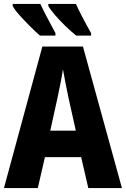

<svg xmlns="http://www.w3.org/2000/svg" viewBox="-20 -950 636 970"><path d="M426 0 390 -156H207L171 0H0L194 -715H399L596 0ZM326 -456Q319 -490 311 -530Q303 -570 298 -600Q294 -571 286 -531Q278 -491 271 -458L234 -290H363ZM364 -930Q374 -906 394.5 -866.5Q415 -827 440 -783V-770H365Q339 -791 310 -819Q281 -847 257.5 -874.5Q234 -902 224 -920V-930ZM184 -930Q196 -904 216 -865.5Q236 -827 260 -783V-770H182Q161 -788 132 -817Q103 -846 78 -874Q53 -902 44 -920V-930Z"/></svg>

Font: Noto Sans Condensed ExtraBold
Style: Regular
Weight: 800
Width: 3
Designer: Monotype Design Team
Foundry: Monotype Imaging Inc.
Version: Version 2.013; ttfautohint (v1.8.4.7-5d5b)